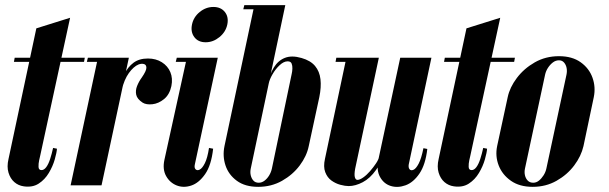

<svg xmlns="http://www.w3.org/2000/svg" viewBox="-20 -719 2363 745"><path d="M121 -609 252 -650 136 -115Q135 -111 132 -97.5Q129 -84 129.5 -71.5Q130 -59 141 -59Q151 -59 159.5 -70.5Q168 -82 174.5 -102Q181 -122 186 -145L201 -142Q200 -127 192.5 -100.5Q185 -74 169.5 -48Q154 -22 130 -6.5Q106 9 72 4Q51 1 35.5 -12.5Q20 -26 13 -49Q6 -72 13 -102ZM208 -479 211 -495H309L306 -479ZM34 -479 37 -495H103L100 -479Z M429 -304 443 -372Q450 -405 463 -432Q476 -459 498 -475.5Q520 -492 554 -492Q585 -492 608 -477.5Q631 -463 641 -439Q651 -415 645 -385Q638 -352 616.5 -334.5Q595 -317 571 -314.5Q547 -312 533 -321Q512 -335 508.5 -351.5Q505 -368 512 -385.5Q519 -403 530 -418Q548 -444 548 -456Q548 -468 538.5 -470.5Q529 -473 518 -469Q508 -465 498.5 -456.5Q489 -448 480 -435.5Q471 -423 464 -406.5Q457 -390 453 -371L439 -304ZM254 0 360 -495H480L374 0ZM317 -479 321 -495H370L376 -479Z M705 -495H825L736 -81Q733 -68 739 -62Q745 -56 755 -61Q765 -66 775 -86Q785 -106 791 -145L807 -142Q800 -78 776 -43.5Q752 -9 722 1Q692 11 665.5 0.5Q639 -10 624.5 -36Q610 -62 618 -99ZM662 -479 666 -495H715L711 -479ZM725 -624Q731 -653 755 -672.5Q779 -692 808 -692Q837 -692 852.5 -672.5Q868 -653 862 -624Q856 -595 831.5 -575Q807 -555 778 -555Q749 -555 734 -575Q719 -595 725 -624Z M851 -152 967 -699H1087L969 -141ZM924 -683 928 -699H977L973 -683ZM851 -152 1018 -392Q1026 -430 1042.5 -457Q1059 -484 1085.5 -494.5Q1112 -505 1150 -494Q1185 -484 1202.5 -463Q1220 -442 1223.5 -411.5Q1227 -381 1219 -342L1178 -152Q1170 -113 1143 -77Q1116 -41 1074.5 -17.5Q1033 6 982 6Q931 6 899 -17.5Q867 -41 855 -77Q843 -113 851 -152ZM1023 -396 953 -65Q950 -51 953 -38.5Q956 -26 963.5 -18Q971 -10 984 -10Q996 -10 1006.5 -18Q1017 -26 1024.5 -38.5Q1032 -51 1035 -65L1112 -433Q1114 -441 1114.5 -452.5Q1115 -464 1111.5 -472.5Q1108 -481 1096 -481Q1081 -481 1065 -466Q1049 -451 1037.5 -431Q1026 -411 1023 -396Z M1548 -495 1473 -143Q1462 -92 1439 -59.5Q1416 -27 1387.5 -12Q1359 3 1333 3Q1319 3 1300.5 -2Q1282 -7 1266 -18.5Q1250 -30 1242 -51Q1234 -72 1241 -103L1324 -495H1450L1358 -64Q1354 -41 1357 -31Q1360 -21 1367 -21Q1376 -21 1389.5 -30.5Q1403 -40 1416 -55Q1429 -70 1439 -85Q1449 -100 1451 -111L1533 -495ZM1654 -495 1566 -81Q1564 -69 1569 -62.5Q1574 -56 1584 -60Q1594 -64 1604.5 -84Q1615 -104 1623 -144L1638 -141Q1631 -80 1607.5 -45.5Q1584 -11 1553.5 0Q1523 11 1496 2.5Q1469 -6 1454.5 -32.5Q1440 -59 1448 -99L1533 -495ZM1334 -495 1331 -479H1282L1285 -495Z M1790 -609 1921 -650 1805 -115Q1804 -111 1801 -97.5Q1798 -84 1798.5 -71.5Q1799 -59 1810 -59Q1820 -59 1828.5 -70.5Q1837 -82 1843.5 -102Q1850 -122 1855 -145L1870 -142Q1869 -127 1861.5 -100.5Q1854 -74 1838.5 -48Q1823 -22 1799 -6.5Q1775 9 1741 4Q1720 1 1704.5 -12.5Q1689 -26 1682 -49Q1675 -72 1682 -102ZM1877 -479 1880 -495H1978L1975 -479ZM1703 -479 1706 -495H1772L1769 -479Z M1909 -152Q1901 -113 1915 -77Q1929 -41 1962.5 -17.5Q1996 6 2047 6Q2098 6 2139.5 -17.5Q2181 -41 2208 -77Q2235 -113 2244 -152L2284 -342Q2292 -381 2279 -417.5Q2266 -454 2233 -477.5Q2200 -501 2149 -501Q2097 -501 2055 -477Q2013 -453 1985.5 -416.5Q1958 -380 1950 -342ZM2095 -429Q2098 -443 2106 -455.5Q2114 -468 2125 -476.5Q2136 -485 2149 -485Q2161 -485 2168.5 -476.5Q2176 -468 2178.5 -455.5Q2181 -443 2178 -429L2100 -65Q2097 -51 2089 -38.5Q2081 -26 2071 -18Q2061 -10 2049 -10Q2036 -10 2028 -18Q2020 -26 2017 -38.5Q2014 -51 2017 -65Z"/></svg>

Font: Emberly Black
Style: Italic
Weight: 900
Italic angle: -12°
Designer: Rajesh Rajput
Foundry: Rajesh Rajput
Version: Version 1.000